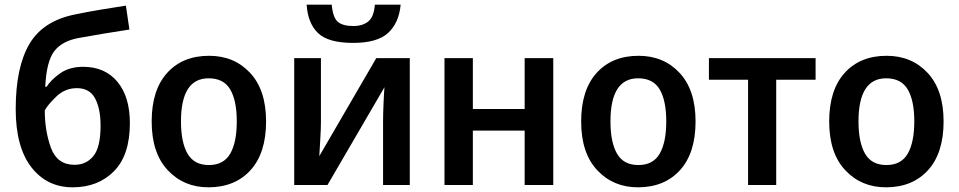

<svg xmlns="http://www.w3.org/2000/svg" viewBox="-20 -789 4091 819"><path d="M47 -324Q47 -162 113.5 -76Q180 10 290 10Q398 10 466 -58.5Q534 -127 534 -264Q534 -376 481 -440Q428 -504 335 -504Q275 -504 235.5 -475.5Q196 -447 179 -419H173Q178 -526 211 -570Q244 -614 316 -627Q360 -635 422 -645.5Q484 -656 532 -663L517 -765Q465 -757 410.5 -748Q356 -739 303 -728Q164 -701 105.5 -601.5Q47 -502 47 -324ZM298 -86Q224 -86 197.5 -158Q171 -230 171 -318Q182 -340 219.5 -376.5Q257 -413 308 -413Q362 -413 385.5 -369.5Q409 -326 409 -253Q409 -161 378.5 -123.5Q348 -86 298 -86Z M1115 -271Q1115 -405 1047 -478Q979 -551 872 -551Q759 -551 693 -478Q627 -405 627 -271Q627 -136 695.5 -63Q764 10 869 10Q982 10 1048.5 -63Q1115 -136 1115 -271ZM752 -271Q752 -455 870 -455Q934 -455 962 -407.5Q990 -360 990 -271Q990 -182 962 -133.5Q934 -85 871 -85Q808 -85 780 -133.5Q752 -182 752 -271Z M1349 -541H1235V0H1377L1620 -417Q1618 -396 1616 -348Q1614 -300 1614 -269V0H1728V-541H1585L1342 -123Q1343 -141 1346 -191Q1349 -241 1349 -267ZM1689 -769H1579Q1575 -717 1551 -697.5Q1527 -678 1487 -678Q1442 -678 1421 -696Q1400 -714 1395 -769H1288Q1293 -690 1336.5 -648Q1380 -606 1486 -606Q1590 -606 1636 -649Q1682 -692 1689 -769Z M1997 -541V-324H2218V-541H2340V0H2218V-232H1997V0H1876V-541Z M2947 -271Q2947 -405 2879 -478Q2811 -551 2704 -551Q2591 -551 2525 -478Q2459 -405 2459 -271Q2459 -136 2527.5 -63Q2596 10 2701 10Q2814 10 2880.5 -63Q2947 -136 2947 -271ZM2584 -271Q2584 -455 2702 -455Q2766 -455 2794 -407.5Q2822 -360 2822 -271Q2822 -182 2794 -133.5Q2766 -85 2703 -85Q2640 -85 2612 -133.5Q2584 -182 2584 -271Z M3459 -449H3291V0H3171V-449H3004V-541H3459Z M4005 -271Q4005 -405 3937 -478Q3869 -551 3762 -551Q3649 -551 3583 -478Q3517 -405 3517 -271Q3517 -136 3585.5 -63Q3654 10 3759 10Q3872 10 3938.5 -63Q4005 -136 4005 -271ZM3642 -271Q3642 -455 3760 -455Q3824 -455 3852 -407.5Q3880 -360 3880 -271Q3880 -182 3852 -133.5Q3824 -85 3761 -85Q3698 -85 3670 -133.5Q3642 -182 3642 -271Z"/></svg>

Font: Noto Sans Display Medium
Style: Regular
Weight: 500
Designer: Monotype Design Team
Foundry: Monotype Imaging Inc.
Version: Version 1.900